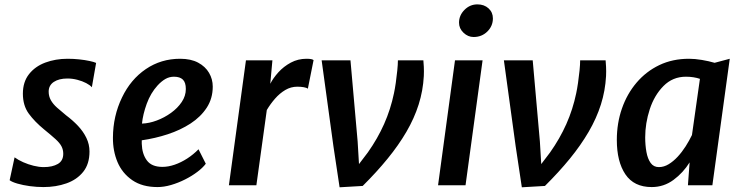

<svg xmlns="http://www.w3.org/2000/svg" viewBox="-20 -826 3310 856"><path d="M173.5 8Q143.5 8 112.5 3.8Q81.5 -0.5 57.5 -7.5Q33.5 -14.5 23 -22.5L45 -124.5Q61.5 -112.5 83.5 -102.8Q105.5 -93 129.8 -87Q154 -81 175 -81Q213.5 -81 237.8 -95Q262 -109 262 -140.5Q262 -158.5 254.2 -173.5Q246.5 -188.5 227.5 -205.8Q208.5 -223 176 -249.5Q134.5 -283.5 108.2 -319.5Q82 -355.5 82 -408.5Q82 -460.5 109.2 -495.2Q136.5 -530 182 -547Q227.5 -564 281.5 -564Q308.5 -564 333.8 -561.2Q359 -558.5 379 -554.2Q399 -550 408.5 -545.5L389.5 -437Q381.5 -446.5 364.2 -455.5Q347 -464.5 325 -470.2Q303 -476 280.5 -476Q243 -476 220 -460.8Q197 -445.5 197 -417.5Q197 -396.5 206.8 -379.2Q216.5 -362 234.2 -346.2Q252 -330.5 274.5 -312Q304 -290 327.8 -264.8Q351.5 -239.5 365.2 -211Q379 -182.5 379 -150.5Q379 -95 351 -60Q323 -25 276.2 -8.5Q229.5 8 173.5 8Z M682.5 8Q614.5 8 570 -22.5Q525 -53.5 504 -103.2Q483 -153 483.5 -212.5Q484 -309 524 -391.5Q562.5 -472 630.2 -518Q698 -564 783 -564Q831 -564 863.2 -546.8Q895.5 -529.5 912 -501.2Q928.5 -473 928.5 -440Q928.5 -387 901.8 -346Q875 -305 829.8 -275.5Q784.5 -246 728 -227.5Q671.5 -209 612 -200.5Q612 -197 612 -193Q612 -189 612 -185Q613.5 -139.5 634.8 -110.8Q656 -82 704 -82Q730.5 -82 758.8 -91.8Q787 -101.5 814.5 -119.2Q842 -137 865 -160.5L897.5 -96Q884.5 -78.5 860.2 -60Q836 -41.5 805.2 -26Q774.5 -10.5 742.5 -1.2Q710.5 8 682.5 8ZM613 -275Q645 -276 679 -288.8Q713 -301.5 742.5 -322.8Q772 -344 790.2 -371.2Q808.5 -398.5 808.5 -429Q808.5 -458.5 795.2 -471.2Q782 -484 755.5 -484Q735 -484 717.2 -473.8Q699.5 -463.5 682.5 -445Q651.5 -411 634.2 -363.5Q617 -316 613 -275Z M1000.5 0 1076.5 -557H1194.5L1185 -452.5Q1198 -478 1221.2 -503.8Q1244.5 -529.5 1276.5 -546.8Q1308.5 -564 1346.5 -564Q1371.5 -564 1378 -558L1352.5 -430.5Q1347 -435 1334.2 -437.2Q1321.5 -439.5 1305.5 -439.5Q1277 -439.5 1252 -424.8Q1227 -410 1206.2 -386.2Q1185.5 -362.5 1169.5 -335.5L1123 0Z M1494 9 1466.5 -174 1414 -557H1542.5L1574.5 -195L1580.5 -94.5L1620 -146.5Q1663.5 -208 1692.5 -273.2Q1721.5 -338.5 1736.5 -410.5Q1740.5 -429 1744.5 -456.5Q1748.5 -484 1751.2 -511.5Q1754 -539 1754 -557H1867.5Q1868.5 -549 1869.5 -528.5Q1870.5 -508 1869.5 -487Q1866 -421.5 1846.5 -360Q1827 -298.5 1792 -238.5Q1757 -178.5 1708.2 -118.8Q1659.5 -59 1597 3Z M1933 0 2008.5 -557H2131.5L2055.5 0ZM2091.5 -661Q2066.5 -661 2046.5 -680Q2026.5 -699 2026.5 -725Q2026.5 -757.5 2050.8 -782Q2075 -806.5 2108.5 -806.5Q2138.5 -806.5 2158 -788.8Q2177.5 -771 2177.5 -744Q2177.5 -710 2152.8 -685.5Q2128 -661 2091.5 -661Z M2306.5 9 2279 -174 2226.5 -557H2355L2387 -195L2393 -94.5L2432.5 -146.5Q2476 -208 2505 -273.2Q2534 -338.5 2549 -410.5Q2553 -429 2557 -456.5Q2561 -484 2563.8 -511.5Q2566.5 -539 2566.5 -557H2680Q2681 -549 2682 -528.5Q2683 -508 2682 -487Q2678.5 -421.5 2659 -360Q2639.5 -298.5 2604.5 -238.5Q2569.5 -178.5 2520.8 -118.8Q2472 -59 2409.5 3Z M2885.5 8Q2806.5 8 2768.2 -48.8Q2730 -105.5 2730 -202Q2730 -277 2752.8 -342.2Q2775.5 -407.5 2818 -457.5Q2860.5 -507.5 2919.5 -535.8Q2978.5 -564 3052 -564Q3078 -564 3109.2 -558.8Q3140.5 -553.5 3166 -546L3233.5 -564L3156 0H3047L3054.5 -102Q3026 -56 2982.8 -24Q2939.5 8 2885.5 8ZM2917.5 -81Q2940 -81 2961 -93.8Q2982 -106.5 3001.2 -127.2Q3020.5 -148 3036.8 -173.5Q3053 -199 3065 -224L3100.5 -474.5Q3072.5 -484 3038 -484Q2979 -484 2938 -442.5Q2897 -401 2876.8 -338.8Q2856.5 -276.5 2856.5 -213.5Q2856.5 -179 2862 -148.5Q2867.5 -118 2880.8 -99.5Q2894 -81 2917.5 -81Z"/></svg>

Font: Merriweather Sans Medium
Style: Italic
Weight: 500
Italic angle: -7.5°
Designer: Eben Sorkin
Foundry: Eben Sorkin
Version: Version 2.001